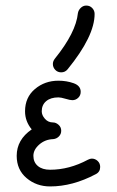

<svg xmlns="http://www.w3.org/2000/svg" viewBox="-20 -670 420 690"><path d="M310 -100Q322 -100 331 -91.5Q340 -83 340 -70Q340 -52 324 -44Q241 0 160 0Q111 0 75.5 -30Q40 -60 40 -110Q40 -168 94 -205Q70 -234 70 -270Q70 -320 105.5 -350Q141 -380 190 -380Q219 -380 244.5 -371Q270 -362 270 -340Q270 -327 261 -318.5Q252 -310 240 -310Q232 -310 215.5 -315Q199 -320 190 -320Q162 -320 146 -306.5Q130 -293 130 -270Q130 -256 141.5 -243Q153 -230 170 -230Q181 -230 190.5 -221.5Q200 -213 200 -200Q200 -188 191.5 -179.5Q183 -171 171 -170Q142 -169 121 -150.5Q100 -132 100 -110Q100 -87 116 -73.5Q132 -60 160 -60Q229 -60 296 -96Q304 -100 310 -100ZM290 -650Q303 -650 311.5 -641Q320 -632 320 -620Q320 -540 223 -421Q214 -410 200 -410Q187 -410 178.5 -419Q170 -428 170 -440Q170 -450 177 -459Q253 -553 260 -623Q262 -634 270.5 -642Q279 -650 290 -650Z"/></svg>

Font: Pecita
Style: Book
Weight: 400
Width: 7
Version: Version 4.3